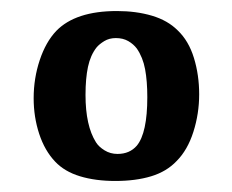

<svg xmlns="http://www.w3.org/2000/svg" viewBox="-20 -750 421 348"><path d="M341 -579Q341 -544 330.5 -511Q320 -478 300 -458Q282 -439 254 -430.5Q226 -422 189 -422Q153 -422 125 -430.5Q97 -439 80 -457Q61 -477 51 -507.5Q41 -538 41 -572Q41 -608 52 -641Q63 -674 82 -694Q117 -730 192 -730Q227 -730 255.5 -721.5Q284 -713 302 -695Q322 -676 331.5 -645Q341 -614 341 -579ZM135 -578Q135 -522 154 -492Q159 -484 169.5 -477.5Q180 -471 193 -471Q215 -471 228 -486Q247 -509 247 -574Q247 -603 243 -624.5Q239 -646 228 -662Q222 -670 212.5 -675.5Q203 -681 190 -681Q178 -681 169 -675.5Q160 -670 155 -664Q144 -650 139.5 -629Q135 -608 135 -578Z"/></svg>

Font: Domine
Style: Bold
Weight: 700
Designer: Pablo Impallari, Rodrigo Fuenzalida, Brenda Gallo
Foundry: Pablo Impallari, Rodrigo Fuenzalida, Brenda Gallo
Version: Version 2.000